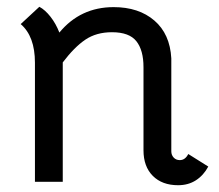

<svg xmlns="http://www.w3.org/2000/svg" viewBox="-20 -535 645 566"><path d="M594 -44Q580 -18 557.5 -3.5Q535 11 505 11Q458 11 430.5 -16.5Q403 -44 403 -92V-337Q403 -387 382 -413.5Q361 -440 310 -440Q264 -440 231.5 -418Q199 -396 165 -351V1H83V-350Q83 -428 41 -464L96 -515Q113 -506 129 -485.5Q145 -465 155 -439Q217 -514 315 -514Q389 -514 435 -474.5Q481 -435 485 -363V-89Q485 -78 492 -70.5Q499 -63 510 -63Q526 -63 535 -81Z"/></svg>

Font: Bellota
Style: Bold
Weight: 700
Designer: Kemie Guaida
Foundry: Kemie Guaida
Version: Version 4.001